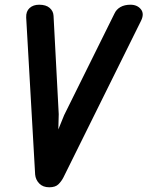

<svg xmlns="http://www.w3.org/2000/svg" viewBox="-20 -792 625 814"><path d="M249 -40Q241 -24 228 -11Q215 2 189 2L157 -70L252 -304L465 -734Q473 -752 490.5 -762Q508 -772 533 -772Q562 -772 577.5 -752.5Q593 -733 577 -702ZM129 -52 91 -718Q90 -744 105.5 -758Q121 -772 146 -772Q175 -772 190.5 -758.5Q206 -745 207 -725L229 -308L223 -76L189 2Q162 2 146.5 -14Q131 -30 129 -52Z"/></svg>

Font: Edu QLD Beginner
Style: Bold
Weight: 700
Designer: Tina and Corey Anderson
Foundry: Google for Education
Version: Version 1.003